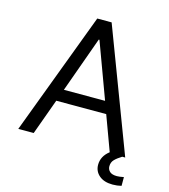

<svg xmlns="http://www.w3.org/2000/svg" viewBox="-124 -798 929 1058"><g transform="rotate(15 340.0 -269.0)"><path d="M667 106V156Q643 162 617 162Q568 162 540 138Q512 114 512 77Q512 28 556 -6L483 -204H198L124 0H36L299 -700H381L646 0H629Q603 16 588.5 31Q574 46 574 69Q574 87 587 99Q600 111 628 111Q642 111 667 106ZM458 -273 341 -590H337L223 -273Z"/></g></svg>

Font: Be Vietnam
Style: Regular
Weight: 400
Designer: Gabriel Lam
Foundry: TypeRant
Version: Version 4.000